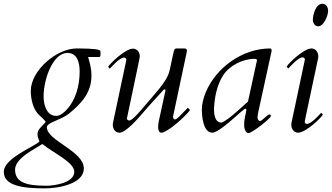

<svg xmlns="http://www.w3.org/2000/svg" viewBox="-101 -700 1783 1032"><path d="M-80.6 223.6C-80.6 298.8 21 312.5 139.6 312.5C216.8 312.5 349.6 287.1 349.6 205.6C349.6 110.8 150.9 56.6 150.9 -16.1C150.9 -42 227.5 -54.7 271 -90.3C333 -141.1 390.6 -200.2 390.6 -292.5C390.6 -339.8 377.9 -372.1 372.6 -393.6H430.2C433.6 -393.6 439 -396 439 -400.9V-423.3C439 -428.2 434.1 -430.2 430.2 -431.6C412.6 -438.5 350.1 -439.5 310.5 -439.5C202.6 -439.5 64.9 -320.8 64.5 -211.9C64.5 -168.9 75.7 -118.2 103.5 -87.4C111.3 -79.1 144 -51.3 144 -44.9C144 -43.9 143.1 -42.5 140.6 -39.6C120.6 -17.6 100.6 -3.9 100.6 22C100.6 36.1 107.9 48.8 110.8 61C105.5 66.4 90.8 75.2 83.5 79.6C28.8 111.8 -80.6 163.6 -80.6 223.6ZM-20 211.9C-20 147.5 94.7 97.2 126 74.2L132.3 78.1C184.1 120.6 298.3 172.4 298.3 223.1C298.3 285.2 184.6 298.3 149.9 298.3C46.9 298.3 -20 283.7 -20 211.9ZM133.3 -181.2C133.3 -275.4 183.6 -415.5 261.2 -415.5C315.9 -415.5 327.1 -361.3 327.1 -314.5C327.1 -238.3 305.2 -160.6 256.3 -109.4C246.6 -99.1 225.1 -77.1 201.2 -77.1C148.9 -77.1 133.3 -138.2 133.3 -181.2Z M829.1 -73.7C883.3 -330.1 898.4 -400.4 902.8 -420.4C903.8 -424.8 903.8 -426.8 903.8 -427.7C903.8 -435.1 898.4 -439.5 892.1 -439.5H847.7C836.9 -439.5 833.5 -427.7 832 -419.9L811 -322.8C803.2 -287.6 780.8 -254.9 751 -218.3C724.1 -185.5 684.1 -139.6 654.3 -105C639.6 -88.4 607.9 -52.2 593.8 -52.2C586.9 -52.2 581.5 -57.1 581.5 -63V-64.9C649.9 -388.2 650.4 -392.6 650.4 -397C650.4 -421.9 633.3 -438.5 613.8 -438.5C572.8 -438.5 490.2 -359.4 480 -340.3L489.3 -331.1C499.5 -340.8 541 -390.6 565.9 -390.6C572.8 -390.6 578.1 -385.7 578.1 -379.9V-377.9L506.3 -40C505.4 -36.1 505.4 -32.7 505.4 -28.8C505.4 -7.3 518.1 13.2 541.5 13.2C575.7 13.2 644.5 -66.4 669.4 -96.2C697.8 -129.9 739.3 -173.8 769 -207C773.9 -212.9 778.8 -219.7 784.2 -219.7C786.6 -219.7 788.6 -218.3 788.6 -214.4L752.9 -50.3C751 -41.5 749 -29.3 749 -17.6C749 -1.5 752.9 13.2 767.1 13.2C773.9 13.2 777.3 11.7 787.6 6.3C836.9 -19 912.1 -93.3 920.4 -108.9L908.7 -121.1C872.1 -83.5 850.1 -58.1 840.3 -58.1C832.5 -58.1 829.1 -64 829.1 -73.7Z M1235.4 15.1C1253.9 15.1 1355 -64.5 1355 -76.2C1355 -81.5 1352.1 -85 1347.2 -85C1336.4 -85 1307.6 -49.3 1295.9 -49.3C1289.6 -49.3 1283.2 -59.1 1283.2 -67.9C1283.2 -73.7 1285.2 -87.9 1285.2 -87.9L1358.9 -425.8C1358.9 -431.6 1358.9 -439.5 1350.6 -439.5C1203.6 -439.5 1060.1 -337.9 1004.4 -202.6C993.2 -175.3 983.9 -141.6 983.9 -111.8C983.9 -77.1 990.7 13.2 1040 13.2C1077.6 13.2 1181.2 -89.8 1208.5 -110.4C1212.9 -113.8 1216.3 -115.7 1219.2 -115.7C1223.1 -115.7 1223.1 -110.8 1223.1 -107.9C1220.2 -84 1211.4 -68.8 1211.4 -26.4C1211.4 -12.2 1215.3 4.4 1226.1 13.2C1228.5 15.1 1231.4 15.1 1235.4 15.1ZM1049.3 -116.7C1052.2 -176.8 1064.5 -240.7 1096.7 -292.5C1130.4 -347.2 1203.6 -383.8 1267.1 -383.8C1272.9 -383.8 1280.3 -382.8 1280.3 -376L1231.9 -153.8C1168 -97.2 1133.8 -63 1091.3 -41C1051.3 -41 1049.3 -88.9 1049.3 -116.7Z M1608.4 -384.8C1609.4 -388.7 1609.9 -392.6 1609.9 -396.5C1609.9 -418 1596.7 -439.5 1573.2 -439.5C1532.2 -439.5 1449.7 -360.4 1439.5 -341.3L1448.7 -332C1459 -341.8 1500.5 -391.6 1525.4 -391.6C1532.2 -391.6 1537.6 -386.7 1537.6 -380.9V-378.9L1467.3 -47.4C1464.8 -36.6 1464.8 -33.7 1464.8 -29.8C1464.8 -8.3 1477.5 13.2 1501 13.2C1542 13.2 1624.5 -65.4 1634.8 -84.5L1625.5 -93.8C1615.2 -84 1573.7 -34.2 1548.8 -34.2C1541.5 -34.2 1537.1 -38.1 1537.1 -44.9C1537.1 -51.3 1537.6 -50.3 1608.4 -384.8ZM1580.6 -594.7C1580.6 -578.6 1589.8 -558.6 1608.9 -558.6C1640.6 -558.6 1662.6 -617.7 1662.6 -641.6C1662.6 -659.7 1652.8 -679.7 1631.8 -679.7C1596.2 -679.7 1581.1 -621.1 1580.6 -594.7Z"/></svg>

Font: Cardo
Style: Italic
Weight: 400
Designer: David J. Perry
Foundry: David J. Perry
Version: Version 0.99